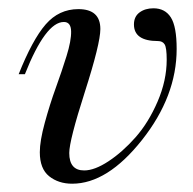

<svg xmlns="http://www.w3.org/2000/svg" viewBox="-20 -434 465 463"><path d="M154 9Q121 9 98.5 -9Q76 -27 76 -67Q76 -94 88 -138Q100 -182 114.5 -222Q129 -262 140.5 -299Q152 -336 151.5 -358.5Q151 -381 134 -381Q90 -381 40 -255H25Q58 -338 90 -375Q122 -412 169 -412Q222 -412 222 -364Q222 -329 184.5 -212Q147 -95 147 -65Q147 -23 183 -23Q208 -23 241.5 -45Q275 -67 306.5 -102.5Q338 -138 360 -189Q382 -240 382 -290Q382 -319 377 -327Q372 -335 361 -335Q303 -335 303 -375Q303 -394 316.5 -404Q330 -414 350 -414Q378 -414 392 -392Q406 -370 406 -316Q406 -202 322.5 -96.5Q239 9 154 9Z"/></svg>

Font: HK Venetian
Style: Italic
Weight: 400
Italic angle: -12°
Version: Version 1.000;PS 001.000;hotconv 1.0.88;makeotf.lib2.5.64775